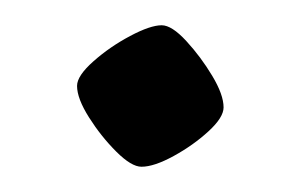

<svg xmlns="http://www.w3.org/2000/svg" viewBox="-20 -127 238 152"><path d="M92 5Q84 5 72 -7Q60 -19 50.5 -34Q41 -49 41 -59Q41 -67 54 -78.5Q67 -90 83 -98.5Q99 -107 108 -107Q116 -107 127.5 -94.5Q139 -82 148 -67Q157 -52 157 -42Q157 -34 145 -23Q133 -12 117.5 -3.5Q102 5 92 5Z"/></svg>

Font: Texturina 72pt ExtraLight
Style: Regular
Weight: 200
Designer: Guillermo Torres Carreño
Foundry: Omnibus-Type
Version: Version 1.002; ttfautohint (v1.8.3)